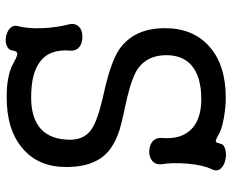

<svg xmlns="http://www.w3.org/2000/svg" viewBox="-88 -686 796 659"><g transform="rotate(90 309.5 -356.0)"><path d="M320.3 -649.4Q383.8 -649.4 418.9 -619.1Q459 -584 453.1 -514.6Q451.2 -494.1 465.8 -481.4Q479.5 -470.7 500 -470.7Q519.5 -470.7 532.2 -481.4Q545.9 -494.1 543 -514.6Q537.1 -549.8 541 -600.6Q545.9 -656.2 560.5 -685.5Q569.3 -704.1 557.6 -716.8Q547.9 -727.5 527.3 -732.4Q507.8 -736.3 491.2 -731.4Q473.6 -726.6 472.7 -713.9L470.7 -709Q468.8 -699.2 464.8 -699.2Q459 -698.2 439.5 -710Q422.9 -719.7 385.7 -726.6Q347.7 -733.4 315.4 -733.4Q201.2 -733.4 137.7 -675.8Q76.2 -620.1 76.2 -524.4Q76.2 -418.9 148.4 -368.2Q191.4 -338.9 296.9 -315.4L318.4 -310.5Q396.5 -292 424.8 -271.5Q459 -247.1 459 -199.2Q459 -132.8 421.9 -98.6Q384.8 -65.4 314.5 -65.4Q233.4 -65.4 194.3 -93.8Q146.5 -127 153.3 -201.2Q154.3 -220.7 138.7 -232.4Q124 -242.2 103.5 -241.2Q83 -241.2 71.3 -229.5Q57.6 -215.8 63.5 -193.4Q74.2 -151.4 76.2 -104.5Q78.1 -53.7 69.3 -20.5Q64.5 -5.9 75.2 5.9Q85.9 16.6 103.5 20.5Q122.1 24.4 135.7 18.6Q151.4 12.7 153.3 -2.9Q155.3 -19.5 167 -17.6Q174.8 -16.6 203.1 -1Q222.7 8.8 251 13.7Q276.4 18.6 313.5 18.6Q427.7 18.6 491.2 -38.1Q552.7 -91.8 552.7 -185.5Q552.7 -243.2 535.2 -281.2Q519.5 -316.4 489.3 -337.9Q463.9 -356.4 424.8 -369.1Q402.3 -376 351.6 -386.7L316.4 -394.5Q243.2 -412.1 213.9 -432.6Q168.9 -465.8 168.9 -529.3Q168.9 -584 202.1 -614.3Q241.2 -649.4 320.3 -649.4Z"/></g></svg>

Font: Gungsuh
Style: Regular
Weight: 400
Version: Version 2.21